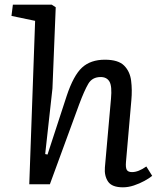

<svg xmlns="http://www.w3.org/2000/svg" viewBox="-20 -787 691 820"><path d="M630 -36Q618 -26 597 -14.5Q576 -3 552 5Q528 13 505 13Q458 13 441.5 -11.5Q425 -36 428 -72L454 -365Q459 -419 447.5 -438.5Q436 -458 410 -458Q374 -458 357 -429Q340 -400 318 -341L193 0H105L130 -698L29 -719L35 -767H201L218 -756L204 -409L173 -129L183 -127L265 -378Q294 -465 330.5 -498.5Q367 -532 428 -532Q485 -532 510 -507Q535 -482 540 -442.5Q545 -403 541 -359L518 -95Q516 -71 521.5 -61.5Q527 -52 544 -52Q571 -52 605 -76Z"/></svg>

Font: Literata 7pt
Style: Italic
Weight: 400
Italic angle: -2°
Designer: Latin by Veronika Burian and Jose Scaglione. Greek by Irene Vlachou. Cyrillic by Vera Evstafieva
Foundry: TypeTogether
Version: Version 3.002